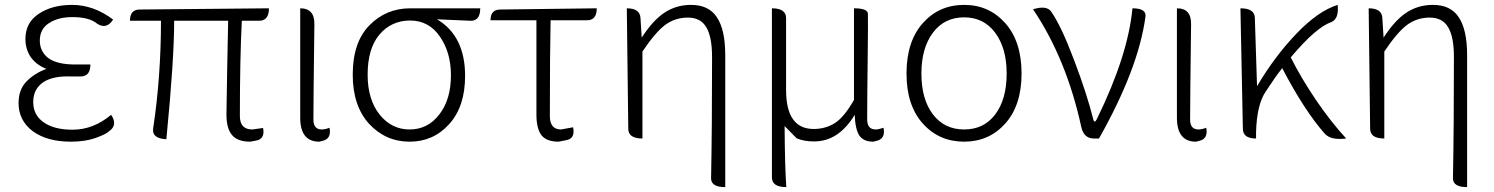

<svg xmlns="http://www.w3.org/2000/svg" viewBox="-20 -567 6117 786"><path d="M270 13Q173 13 114 -30Q56 -74 56 -145Q56 -200 88 -233Q121 -267 170 -285Q129 -301 106 -333Q84 -366 84 -407Q84 -474 138 -510Q193 -547 275 -547Q363 -547 443 -487Q417 -446 379 -469Q347 -497 276 -497Q218 -497 180 -472Q143 -448 143 -401Q143 -356 178 -329Q214 -303 287 -303H350Q350 -254 310 -254H271Q195 -257 155 -229Q116 -201 116 -149Q116 -96 159 -66Q202 -36 277 -36Q362 -36 435 -97Q463 -55 427 -30Q415 -18 371 -2Q328 13 270 13Z M1004 13Q953 13 930 -14Q907 -41 907 -98Q907 -135 910 -283Q913 -432 914 -482H693Q693 -323 661 3Q601 0 607 -41Q639 -254 639 -482H512Q512 -528 552 -528L1081 -533Q1081 -482 1041 -482H970Q962 -329 962 -92Q962 -37 1013 -37L1057 -43Q1066 3 1026 9Z M1287 13Q1209 13 1209 -85V-533Q1268 -533 1267 -468Q1263 -151 1263 -78Q1263 -37 1297 -37Q1311 -37 1329 -44Q1338 2 1299 10Z M1657 13Q1559 13 1491 -60Q1424 -134 1424 -261Q1424 -394 1492 -463Q1560 -533 1660 -533H1946Q1946 -481 1906 -482L1769 -488Q1884 -420 1884 -256Q1884 -131 1819 -59Q1754 13 1657 13ZM1778 -98Q1826 -159 1826 -259Q1826 -352 1781 -417Q1736 -483 1659 -483Q1582 -483 1533 -425Q1485 -368 1485 -261Q1485 -160 1534 -98Q1583 -37 1657 -37Q1731 -37 1778 -98Z M2267 13Q2218 13 2197 -13Q2176 -40 2176 -98V-484H1988Q1988 -528 2028 -528L2423 -533Q2423 -484 2383 -484H2234Q2231 -350 2231 -92Q2231 -37 2277 -37L2326 -46Q2336 1 2297 7Z M2949 199Q2891 199 2891 163Q2895 -37 2895 -333Q2895 -417 2871 -456Q2848 -495 2796 -495Q2744 -495 2703 -465Q2663 -435 2610 -356V0Q2552 0 2552 -40L2546 -533Q2600 -533 2602 -493L2607 -413Q2653 -484 2700 -515Q2748 -547 2809 -547Q2882 -547 2915 -496Q2949 -445 2949 -341V199Z M3199 199Q3140 199 3140 159V-533Q3198 -533 3198 -493V-199Q3198 -39 3311 -39Q3358 -39 3396 -62Q3435 -86 3476 -158V-533Q3534 -533 3533 -509Q3534 -480 3532 -321Q3530 -162 3530 -78Q3530 -37 3565 -37Q3577 -37 3597 -44Q3606 2 3567 10L3555 13Q3515 13 3498 -12Q3481 -38 3479 -97Q3413 12 3313 12Q3270 12 3241 -1L3192 -51Q3193 117 3199 199Z M3927 13Q3824 13 3757.5 -61.5Q3691 -136 3691 -266Q3691 -397 3757.5 -472Q3824 -547 3927 -547Q4029 -547 4095.5 -472Q4162 -397 4162 -266Q4162 -136 4095.5 -61.5Q4029 13 3927 13ZM4101 -266Q4101 -370 4054 -433Q4007 -496 3927 -496Q3846 -496 3799 -433Q3752 -370 3752 -266Q3752 -161 3799 -99Q3846 -37 3927 -37Q4008 -37 4054.5 -99Q4101 -161 4101 -266Z M4458 0Q4418 0 4407 -45Q4346 -326 4209 -529Q4267 -547 4285 -517Q4326 -457 4377 -321Q4429 -185 4456 -77Q4461 -60 4471 -81Q4598 -341 4616 -533Q4675 -533 4669 -497Q4640 -285 4479 0Z M4876 13Q4798 13 4798 -85V-533Q4857 -533 4856 -468Q4852 -151 4852 -78Q4852 -37 4886 -37Q4900 -37 4918 -44Q4927 2 4888 10Z M5122 0Q5068 0 5068 -40L5058 -533Q5116 -533 5117 -494L5126 -214Q5198 -336 5287 -429Q5376 -522 5456 -547Q5462 -491 5431 -477Q5367 -455 5264 -332Q5305 -250 5367 -158Q5429 -67 5491 0Q5428 8 5403 -20Q5320 -114 5229 -288Q5199 -250 5162 -193Q5125 -139 5122 -26V0Z M5986 199Q5928 199 5928 163Q5932 -37 5932 -333Q5932 -417 5908 -456Q5885 -495 5833 -495Q5781 -495 5740 -465Q5700 -435 5647 -356V0Q5589 0 5589 -40L5583 -533Q5637 -533 5639 -493L5644 -413Q5690 -484 5737 -515Q5785 -547 5846 -547Q5919 -547 5952 -496Q5986 -445 5986 -341V199Z"/></svg>

Font: Swei Half Moon CJK SC
Style: Light
Weight: 300
Version: Version 2.071